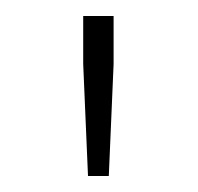

<svg xmlns="http://www.w3.org/2000/svg" viewBox="-20 -714 248 240"><path d="M90 -494 84 -634V-694H122V-634L116 -494Z"/></svg>

Font: Mada ExtraLight
Style: Regular
Weight: 250
Designer: Khaled Hosny
Version: Version 1.5